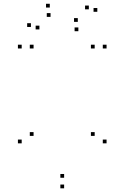

<svg xmlns="http://www.w3.org/2000/svg" viewBox="-20 -977 660 1018"><path d="M158 -256.5V-276.5H138V-256.5ZM158 -720V-740H138V-720ZM95 -720V-740H75V-720ZM95 -217V-237H75V-217ZM320 21.5V1.5H300V21.5ZM545 -217V-237H525V-217ZM545 -720V-740H525V-720ZM482 -720V-740H462V-720ZM482 -256.5V-276.5H462V-256.5ZM320 -34.5V-54.5H300V-34.5ZM144 -834V-854H124V-834ZM189 -821V-841H169V-821ZM248 -887.5V-907.5H228V-887.5ZM395.5 -811.5V-831.5H375.5V-811.5ZM496 -914.5V-934.5H476V-914.5ZM451 -927.5V-947.5H431V-927.5ZM392.5 -861V-881H372.5V-861ZM244 -937V-957H224V-937Z"/></svg>

Font: Monaspace Neon Dots Var
Style: Regular
Weight: 400
Designer: Riley Cran and the Lettermatic Team
Version: Version 1.100 (Monaspace Neon Dots)